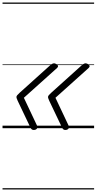

<svg xmlns="http://www.w3.org/2000/svg" viewBox="-20 -1015 765 1520"><path d="M247 14Q238 14 232 9.5Q226 5 222 -3L120 -217Q115 -229 112.5 -235.5Q110 -242 110 -246Q110 -254 116.5 -261.5Q123 -269 137 -282L378 -499Q389 -509 399.5 -512.5Q410 -516 419 -511Q428 -508 433.5 -502.5Q439 -497 439.5 -491Q440 -485 432 -477L169 -241L272 -23Q280 -7 272 3.5Q264 14 247 14ZM497 14Q488 14 482 9.5Q476 5 472 -3L370 -217Q365 -229 362.5 -235.5Q360 -242 360 -246Q360 -254 366.5 -261.5Q373 -269 387 -282L628 -499Q639 -509 649.5 -512.5Q660 -516 669 -511Q678 -508 683.5 -502.5Q689 -497 689.5 -491Q690 -485 682 -477L419 -241L522 -23Q530 -7 522 3.5Q514 14 497 14ZM0 475H725V485H0ZM0 -20H725V0H0ZM0 -505H725V-500H0ZM0 -995H725V-985H0Z"/></svg>

Font: Playwrite SK Guides
Style: Regular
Weight: 400
Designer: Veronika Burian, José Scaglione
Foundry: TypeTogether
Version: Version 1.003